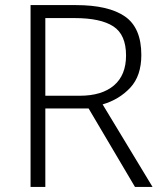

<svg xmlns="http://www.w3.org/2000/svg" viewBox="-20 -734 640 754"><path d="M278 -714Q406 -714 470.5 -669.5Q535 -625 535 -518Q535 -436 491.5 -389.5Q448 -343 383 -324L579 0H510L328 -308H158V0H100V-714ZM273 -663H158V-358H293Q380 -358 427.5 -398.5Q475 -439 475 -516Q475 -598 425 -630.5Q375 -663 273 -663Z"/></svg>

Font: Noto Sans Gurmukhi UI Light
Style: Regular
Weight: 300
Designer: Jelle Bosma - Monotype Design Team
Foundry: Monotype Imaging Inc.
Version: Version 2.004; ttfautohint (v1.8.4.7-5d5b)